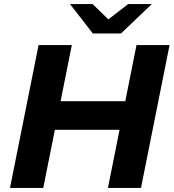

<svg xmlns="http://www.w3.org/2000/svg" viewBox="-20 -921 851 941"><path d="M573 -757 724 -901H608L511 -826L434 -901H323L435 -757ZM649 -700 594 -425H277L332 -700H169L29 0H192L249 -285H566L509 0H671L811 -700Z"/></svg>

Font: AWKNG-Font
Style: Bold Italic
Weight: 700
Italic angle: -11.3°
Designer: Awakening Church
Foundry: Awakening Church
Version: Version 1.700;PS 001.700;hotconv 1.0.88;makeotf.lib2.5.64775